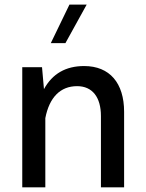

<svg xmlns="http://www.w3.org/2000/svg" viewBox="-20 -801 623 821"><path d="M197.3 -616.7H259.8L350.6 -781.2H276.9ZM173.8 -295.9C190.9 -384.3 237.8 -432.6 309.6 -432.6C375.5 -432.6 411.6 -384.8 411.6 -304.7V0H510.7V-322.8C510.7 -445.8 449.2 -518.6 339.8 -518.6C261.2 -518.6 204.1 -485.8 168 -419.9L159.7 -513.7H75.2V0H173.8Z"/></svg>

Font: Estedad Medium
Style: Regular
Weight: 500
Designer: Amin Abedi
Version: Version 7.3